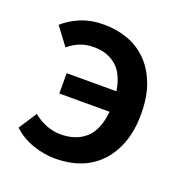

<svg xmlns="http://www.w3.org/2000/svg" viewBox="-100 -592 662 693"><g transform="rotate(20 231.0 -245.5)"><path d="M185 12Q140 12 97 -3Q54 -18 22 -48L67 -117Q87 -100 114.5 -88.5Q142 -77 173 -77Q231 -77 267.5 -109.5Q304 -142 311 -214H118V-292H309Q299 -356 265 -385Q231 -414 180 -414Q149 -414 125.5 -404.5Q102 -395 82 -378L31 -446Q57 -470 96 -486.5Q135 -503 186 -503Q235 -503 277.5 -487.5Q320 -472 352 -440Q384 -408 402.5 -359.5Q421 -311 421 -245Q421 -181 403 -133Q385 -85 353.5 -52.5Q322 -20 279 -4Q236 12 185 12Z"/></g></svg>

Font: Giro Semibold
Style: Regular
Weight: 600
Designer: Paul D. Hunt
Foundry: Adobe Systems Incorporated
Version: Version 1.000;PS 1.0;hotconv 1.0.88;makeotf.lib2.5.647800